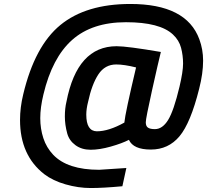

<svg xmlns="http://www.w3.org/2000/svg" viewBox="-20 -744 1044 968"><path d="M637 -724Q920 -724 985 -546Q1004 -495 1004 -438Q1004 -374 984 -296Q941 -124 885 -57Q829 10 740.5 10Q652 10 630 -39Q595 -21 538.5 -5Q482 11 437 11Q392 11 360.5 -12Q329 -35 319 -71Q307 -115 307 -156.5Q307 -198 315 -231Q369 -511 568 -511Q621 -511 791 -482Q778 -430 746.5 -288.5Q715 -147 715 -127.5Q715 -108 726 -100.5Q737 -93 761 -93Q799 -93 827.5 -139Q856 -185 885 -307Q903 -383 903 -423.5Q903 -464 893 -502.5Q883 -541 852 -570Q786 -632 615 -632Q444 -632 343.5 -542.5Q243 -453 199 -268Q183 -202 183 -148.5Q183 -95 198.5 -47.5Q214 0 248 36Q320 112 480 112L617 103L597 195Q500 204 437.5 204Q375 204 310.5 185.5Q246 167 203 134Q81 39 81 -139Q81 -202 97 -268Q155 -512 284.5 -618Q414 -724 637 -724ZM415 -166Q415 -83 468 -82Q528 -82 607 -126Q611 -172 666 -404Q606 -419 566 -419Q509 -419 476 -369Q443 -319 424 -230Q415 -195 415 -166Z"/></svg>

Font: Titillium Web
Style: SemiBold Italic
Weight: 600
Italic angle: -13°
Version: Version 1.001;PS 57.000;hotconv 1.0.70;makeotf.lib2.5.55311